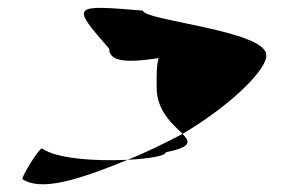

<svg xmlns="http://www.w3.org/2000/svg" viewBox="-20 -502 740 489"><path d="M37 -46C84 -14 178 -43 305 -95C221 -91 123 -98 87 -124C79 -124 37 -56 37 -46ZM258 -378C258 -340 318 -344 384 -354C378 -333 379 -306 379 -279C379 -218 422 -184 445 -161C576 -239 662 -329 658 -362C658 -424 344 -450 344 -475C163 -490 160 -490 258 -378ZM305 -95C361 -98 402 -105 402 -114C468 -128 465 -140 445 -161C399 -137 353 -114 305 -95Z"/></svg>

Font: Ampere
Style: SuExt
Weight: 400
Version: Version 1